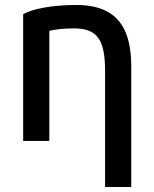

<svg xmlns="http://www.w3.org/2000/svg" viewBox="-20 -558 620 771"><path d="M73 8V-501C110 -522 187 -538 287 -538C456 -538 507 -438 507 -291V193H402V-271C402 -397 372 -444 277 -444C227 -444 193 -438 178 -434V8Z"/></svg>

Font: Repo Medium
Style: Regular
Weight: 500
Designer: Stefan Peev
Foundry: Context Ltd
Version: Version 1.502